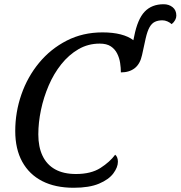

<svg xmlns="http://www.w3.org/2000/svg" viewBox="-20 -877 853 907"><path d="M328 10Q241 10 179.5 -21.5Q118 -53 85 -113Q52 -173 52 -258Q52 -347 81 -430.5Q110 -514 164.5 -580Q219 -646 295 -685Q371 -724 464 -724Q513 -724 550 -714.5Q587 -705 610 -687L614 -706Q630 -787 663.5 -822Q697 -857 753 -857Q778 -857 795.5 -843Q813 -829 813 -803Q813 -793 807.5 -782.5Q802 -772 791 -763Q782 -771 770.5 -776Q759 -781 747 -781Q727 -781 712 -774Q697 -767 686.5 -748.5Q676 -730 668 -695L651 -617Q642 -575 616.5 -555Q591 -535 551 -535Q551 -556 547.5 -579.5Q544 -603 533.5 -624Q523 -645 503.5 -658Q484 -671 451 -671Q396 -671 350.5 -644.5Q305 -618 269.5 -573.5Q234 -529 210 -473Q186 -417 173.5 -357.5Q161 -298 161 -242Q161 -183 181 -141Q201 -99 240.5 -77Q280 -55 339 -55Q410 -55 454.5 -83.5Q499 -112 524 -146Q530 -142 533.5 -133Q537 -124 537 -113Q537 -87 515.5 -58Q494 -29 448 -9.5Q402 10 328 10Z"/></svg>

Font: Noto Serif
Style: Italic
Weight: 400
Italic angle: -12°
Designer: Monotype Design Team
Foundry: Monotype Imaging Inc.
Version: Version 2.013